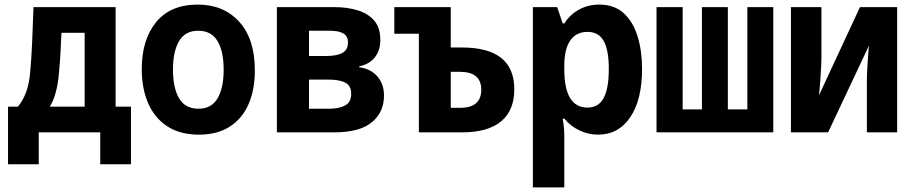

<svg xmlns="http://www.w3.org/2000/svg" viewBox="-20 -577 3981 837"><path d="M15 139V-112H58Q81 -140 94.5 -177Q108 -214 112 -268Q117 -322 120 -390Q123 -458 126 -546H484V-112H551V139H417V0H149V139ZM238 -270Q234 -215 223.5 -176Q213 -137 197 -112H349V-434H248Q246 -385 243.5 -343Q241 -301 238 -270Z M847 10Q766 10 710.5 -25.5Q655 -61 626.5 -125.5Q598 -190 598 -276Q598 -404 660.5 -480.5Q723 -557 842 -557Q955 -557 1023 -482Q1091 -407 1091 -270Q1091 -187 1064 -124Q1037 -61 982.5 -25.5Q928 10 847 10ZM845 -103Q902 -103 928.5 -148.5Q955 -194 955 -273Q955 -354 928 -398.5Q901 -443 844 -443Q787 -443 760.5 -397.5Q734 -352 734 -274Q734 -193 761 -148Q788 -103 845 -103Z M1187 0V-546H1437Q1494 -546 1539.5 -532Q1585 -518 1611.5 -487Q1638 -456 1638 -403Q1638 -358 1614.5 -327.5Q1591 -297 1546 -288V-284Q1596 -277 1625 -244Q1654 -211 1654 -160Q1654 -88 1601 -44Q1548 0 1437 0ZM1327 -333H1403Q1449 -333 1473 -346.5Q1497 -360 1497 -392Q1497 -419 1477 -431Q1457 -443 1418 -443H1327ZM1327 -103H1417Q1457 -103 1484 -117Q1511 -131 1511 -169Q1511 -203 1485.5 -216.5Q1460 -230 1413 -230H1327Z M1806 0V-430H1699V-546H1945V-370H1993Q2222 -370 2222 -188Q2222 -95 2164 -47.5Q2106 0 1995 0ZM1945 -107H1986Q2078 -107 2078 -186Q2078 -264 1984 -264H1945Z M2303 240V-546H2409L2433 -475H2440Q2466 -515 2505.5 -536Q2545 -557 2592 -557Q2658 -557 2699 -519.5Q2740 -482 2759.5 -418.5Q2779 -355 2779 -277Q2779 -142 2727.5 -66Q2676 10 2587 10Q2545 10 2506 -8.5Q2467 -27 2440 -60H2433Q2437 -37 2438.5 -18Q2440 1 2440 18V240ZM2541 -108Q2589 -108 2611.5 -149.5Q2634 -191 2634 -277Q2634 -358 2612 -398Q2590 -438 2541 -438Q2492 -438 2466 -400.5Q2440 -363 2440 -291V-275Q2440 -108 2541 -108Z M2842 0V-546H2956V-100H3040V-546H3153V-100H3238V-546H3351V0Z M3428 0V-546H3561V-324Q3561 -307 3559.5 -283Q3558 -259 3556.5 -234Q3555 -209 3553 -189Q3551 -169 3550 -161L3729 -546H3891V0H3759V-218Q3759 -243 3760.5 -275Q3762 -307 3764.5 -335Q3767 -363 3768 -378L3590 0Z"/></svg>

Font: Noto Sans Mono SemiCondensed
Style: Bold
Weight: 700
Width: 4
Designer: Monotype Design Team
Foundry: Monotype Imaging Inc.
Version: Version 2.014